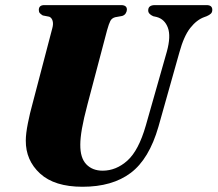

<svg xmlns="http://www.w3.org/2000/svg" viewBox="-20 -720 852 752"><path d="M551 -228 633.5 -518Q650 -578 637.5 -611.5Q625 -645 593.5 -653.5L580 -656.5Q560 -665.5 560.5 -679.5Q560.5 -700 587 -700H789Q811.5 -700 811.5 -681.5Q811.5 -672 805.8 -666.5Q800 -661 789.5 -656.5L780 -653Q750.5 -642.5 725.2 -610.5Q700 -578.5 682.5 -514.5L600.5 -223.5Q564 -97 492 -42.8Q420 11.5 303 11.5Q193.5 11.5 137 -40.2Q80.5 -92 81 -169.5Q81 -196 89.2 -237.2Q97.5 -278.5 106.5 -310.5L185 -610Q189.5 -626.5 186 -638.5Q182.5 -650.5 173 -654.5L147.5 -659.5Q139.5 -664.5 135.8 -668.8Q132 -673 132 -681.5Q132.5 -700 153.5 -700H454Q477 -700 477 -682.5Q477 -675.5 472.5 -668Q468 -660.5 458.5 -657.5L431 -652.5Q418 -649 412.2 -638Q406.5 -627 399.5 -602L323 -312.5Q307.5 -254 301 -216.5Q294.5 -179 294.5 -153.5Q294 -101.5 318 -76.5Q342 -51.5 382 -51.5Q435 -51.5 479 -91Q523 -130.5 551 -228Z"/></svg>

Font: Fraunces 72pt S000 Black
Style: Italic
Weight: 900
Italic angle: -16°
Version: Version 1.000; ttfautohint (v1.8.3)